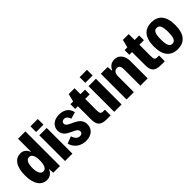

<svg xmlns="http://www.w3.org/2000/svg" viewBox="170 -1692 2705 2705"><g transform="rotate(-45 1522.0 -339.5)"><path d="M320 -690V-433H315C297 -487 254 -522 198 -522C98 -522 23 -441 23 -256C23 -74 97 11 201 11C257 11 306 -24 323 -76H327L333 0H466V-690ZM248 -111C203 -111 171 -156 171 -257C171 -355 203 -399 248 -399C295 -399 322 -348 322 -257C322 -163 295 -111 248 -111Z M567 -577H713V-690H567ZM566 0H713V-512H566Z M982 11C1078 11 1156 -42 1156 -143C1156 -231 1095 -270 1030 -300C976 -325 925 -343 925 -384C925 -417 948 -430 977 -430C1012 -430 1039 -400 1051 -359L1151 -388C1127 -498 1042 -523 964 -523C883 -523 794 -479 794 -375C794 -290 855 -256 913 -229C966 -204 1015 -187 1015 -145C1015 -112 992 -98 965 -98C923 -98 887 -128 871 -188L765 -147C796 -40 880 11 982 11Z M1398 0H1475V-114H1445C1397 -114 1386 -128 1386 -196V-418H1476V-512H1386V-630H1270L1240 -512H1186V-418H1240V-160C1240 -48 1275 0 1398 0Z M1547 -577H1693V-690H1547ZM1546 0H1693V-512H1546Z M1792 0H1938V-314C1938 -374 1965 -410 2008 -410C2046 -410 2067 -387 2067 -330V0H2213V-345C2213 -453 2154 -522 2069 -522C2007 -522 1964 -489 1940 -434H1934L1927 -512H1792Z M2477 0H2554V-114H2524C2476 -114 2465 -128 2465 -196V-418H2555V-512H2465V-630H2349L2319 -512H2265V-418H2319V-160C2319 -48 2354 0 2477 0Z M2806 11C2939 11 3020 -72 3020 -255C3020 -441 2939 -522 2806 -522C2674 -522 2591 -441 2591 -255C2591 -72 2674 11 2806 11ZM2804 -98C2761 -98 2731 -130 2731 -255C2731 -385 2761 -414 2804 -414C2851 -414 2880 -385 2880 -255C2880 -130 2851 -98 2804 -98Z"/></g></svg>

Font: Decalotype
Style: Bold
Weight: 700
Designer: Alfredo Marco Pradil
Foundry: Alfredo Marco Pradil
Version: Version 1.0